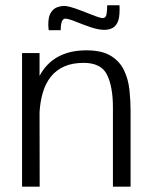

<svg xmlns="http://www.w3.org/2000/svg" viewBox="-20 -698 569 718"><path d="M62.5 0V-499.5H127.9V-414.1Q153.3 -461.9 197.3 -485.8Q241.2 -509.8 302.7 -509.8Q361.3 -509.8 394.8 -489Q428.2 -468.3 444.1 -434.6Q460 -400.9 464.1 -361.3Q468.3 -321.8 468.3 -284.7V0H402.3V-295.9Q402.3 -373.5 380.4 -418.2Q358.4 -462.9 293 -462.9Q250 -462.9 219.7 -449.2Q189.5 -435.5 169.9 -410.9Q150.4 -386.2 140.4 -352.5Q130.4 -318.8 127.9 -278.8L128.4 0ZM370.1 -586.4Q347.7 -586.4 318.6 -596.4Q289.6 -606.4 263.7 -616.9Q237.8 -627.4 224.6 -628.4Q215.8 -628.4 211.4 -617.7Q207 -606.9 207 -585H162.1Q161.6 -590.8 161.1 -596.2Q160.6 -601.6 160.6 -606.4Q160.6 -636.7 170.7 -651.6Q180.7 -666.5 194.3 -671.1Q208 -675.8 218.8 -675.8Q231.9 -675.8 253.2 -668.9Q274.4 -662.1 297.1 -653.1Q319.8 -644 338.1 -637.2Q356.4 -630.4 363.8 -630.4Q375.5 -630.4 378.2 -644Q380.9 -657.7 380.9 -678.2H426.8Q427.2 -673.3 427.2 -669.2Q427.2 -665 427.2 -661.1Q427.2 -628.4 418.7 -612.5Q410.2 -596.7 397.2 -591.6Q384.3 -586.4 370.1 -586.4Z"/></svg>

Font: Pontano Sans Light
Style: Regular
Weight: 300
Designer: Vernon Adams
Foundry: Vernon Adams
Version: Version 2.001